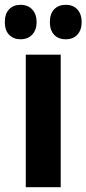

<svg xmlns="http://www.w3.org/2000/svg" viewBox="-53 -777 359 797"><path d="M199 0H54V-550H199ZM-33 -685Q-33 -720 -15 -738.5Q3 -757 32 -757Q63 -757 81 -737.5Q99 -718 99 -685Q99 -653 81 -633.5Q63 -614 32 -614Q3 -614 -15 -632.5Q-33 -651 -33 -685ZM154 -685Q154 -720 172 -738.5Q190 -757 220 -757Q251 -757 268.5 -737.5Q286 -718 286 -685Q286 -653 268.5 -633.5Q251 -614 220 -614Q189 -614 171.5 -633Q154 -652 154 -685Z"/></svg>

Font: Noto Sans Hebrew ExtraCondensed ExtraBold
Style: Regular
Weight: 800
Width: 2
Designer: Monotype Design Team
Foundry: Monotype Imaging Inc.
Version: Version 2.004; ttfautohint (v1.8.4.7-5d5b)